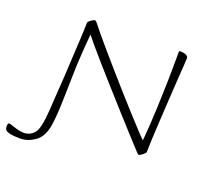

<svg xmlns="http://www.w3.org/2000/svg" viewBox="-245 -817 1231 1145"><g transform="rotate(20 370.5 -244.5)"><path d="M-8 163Q-39 163 -59.5 160.5Q-80 158 -94 151Q-103 146 -106 139.5Q-109 133 -109 119Q-109 111 -106.5 106Q-104 101 -100 101Q-94 101 -78.5 106.5Q-63 112 -41.5 118Q-20 124 1 124Q32 124 57 102Q69 91 76.5 74.5Q84 58 89.5 27Q95 -4 99 -58Q101 -90 104 -139Q107 -188 111 -244Q112 -255 113.5 -283.5Q115 -312 117 -351Q119 -390 121.5 -433Q124 -476 126 -515Q128 -554 129 -582.5Q130 -611 130 -621Q130 -624 134.5 -629.5Q139 -635 146 -640Q153 -645 159.5 -648.5Q166 -652 170 -652Q173 -652 177.5 -648.5Q182 -645 185 -641Q197 -625 226 -590Q255 -555 294.5 -509Q334 -463 380 -410.5Q426 -358 472 -306Q518 -254 560 -208Q602 -162 634 -127.5Q666 -93 683 -77Q683 -78 685.5 -103.5Q688 -129 691 -176.5Q694 -224 697 -292.5Q700 -361 702 -448.5Q704 -536 704 -642Q704 -649 705.5 -650.5Q707 -652 714 -652Q726 -652 737 -649.5Q748 -647 755.5 -641Q763 -635 763 -626Q763 -623 760.5 -585.5Q758 -548 754 -488.5Q750 -429 746 -360Q742 -291 738 -223.5Q734 -156 731.5 -101.5Q729 -47 729 -19Q729 -16 724 -10.5Q719 -5 711.5 0.5Q704 6 698 9.5Q692 13 689 13Q686 13 682 9Q678 5 674 1Q645 -30 599.5 -80Q554 -130 500 -190Q446 -250 392 -310.5Q338 -371 291 -424.5Q244 -478 213 -515Q182 -552 174 -563Q174 -561 173 -550Q172 -539 170.5 -521Q169 -503 167 -479Q165 -455 163.5 -426.5Q162 -398 160 -366Q159 -341 158 -301Q157 -261 156 -213.5Q155 -166 153.5 -118.5Q152 -71 148.5 -31Q145 9 140 35Q126 103 82.5 133Q39 163 -8 163Z"/></g></svg>

Font: Briem Hand Thin
Style: Regular
Weight: 100
Designer: Gunnlaugur SE Briem, Eben Sorkin
Foundry: Sorkin Type Co.
Version: Version 1.003